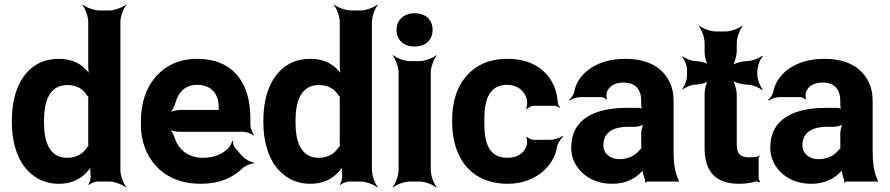

<svg xmlns="http://www.w3.org/2000/svg" viewBox="-20 -796 3901 842"><path d="M367 13 370 15C376 8 397 0 409 0H458C482 0 519 14 532 26L534 24C522 11 508 -26 508 -50V-700C508 -724 522 -761 534 -774L532 -776C519 -764 482 -750 458 -750H417C393 -750 356 -764 343 -776L341 -774C353 -761 367 -724 367 -700V-502C367 -489 369 -472 373 -464L377 -465C373 -474 360 -488 351 -497C324 -522 288 -538 239 -538C206 -538 177 -532 151 -519C73 -479 32 -387 32 -268V-258C32 -179 52 -112 86 -66C118 -24 167 10 238 10C292 10 329 -9 357 -37C367 -47 380 -63 383 -73L380 -74C376 -65 375 -46 377 -32C380 -19 374 5 367 13ZM367 -356V-172C367 -170 367 -156 368 -155L371 -159C370 -160 363 -152 362 -150C345 -123 317 -104 274 -104C195 -104 173 -178 173 -258V-268C173 -348 195 -423 275 -423C318 -423 345 -405 362 -377C363 -376 370 -368 371 -369L368 -373C367 -372 367 -358 367 -356Z M845 -538C807 -538 773 -531 742 -518C655 -479 598 -390 598 -265V-246C598 -211 604 -178 616 -147C651 -55 733 10 860 10C941 10 1001 -16 1042 -57C1054 -69 1081 -80 1093 -79L1094 -83C1081 -84 1054 -98 1043 -111L1012 -146C1005 -154 1001 -169 1002 -177L998 -178C997 -170 989 -153 981 -146C955 -120 918 -104 870 -104C805 -104 762 -140 746 -192C742 -206 730 -226 721 -233L719 -229C728 -223 752 -218 768 -218H1048C1062 -218 1084 -209 1092 -202L1094 -204C1087 -212 1078 -234 1078 -248V-278C1078 -434 1001 -538 845 -538ZM939 -326V-320C939 -317 939 -311 941 -310L943 -312C942 -314 936 -314 933 -314H773C756 -314 729 -308 719 -301L722 -297C732 -305 744 -328 749 -344C761 -389 790 -424 844 -424C905 -424 939 -387 939 -326Z M1470 13 1473 15C1479 8 1500 0 1512 0H1561C1585 0 1622 14 1635 26L1637 24C1625 11 1611 -26 1611 -50V-700C1611 -724 1625 -761 1637 -774L1635 -776C1622 -764 1585 -750 1561 -750H1520C1496 -750 1459 -764 1446 -776L1444 -774C1456 -761 1470 -724 1470 -700V-502C1470 -489 1472 -472 1476 -464L1480 -465C1476 -474 1463 -488 1454 -497C1427 -522 1391 -538 1342 -538C1309 -538 1280 -532 1254 -519C1176 -479 1135 -387 1135 -268V-258C1135 -179 1155 -112 1189 -66C1221 -24 1270 10 1341 10C1395 10 1432 -9 1460 -37C1470 -47 1483 -63 1486 -73L1483 -74C1479 -65 1478 -46 1480 -32C1483 -19 1477 5 1470 13ZM1470 -356V-172C1470 -170 1470 -156 1471 -155L1474 -159C1473 -160 1466 -152 1465 -150C1448 -123 1420 -104 1377 -104C1298 -104 1276 -178 1276 -258V-268C1276 -348 1298 -423 1378 -423C1421 -423 1448 -405 1465 -377C1466 -376 1473 -368 1474 -369L1471 -373C1470 -372 1470 -358 1470 -356Z M1869 -50V-478C1869 -502 1883 -539 1895 -552L1893 -554C1880 -542 1843 -528 1819 -528H1778C1754 -528 1717 -542 1704 -554L1702 -552C1714 -539 1728 -502 1728 -478V-50C1728 -26 1714 11 1702 24L1704 26C1717 14 1754 0 1778 0H1819C1843 0 1880 14 1893 26L1895 24C1883 11 1869 -26 1869 -50ZM1798 -592C1845 -592 1877 -619 1877 -665C1877 -711 1845 -738 1798 -738C1752 -738 1719 -709 1719 -665C1719 -619 1752 -592 1798 -592Z M2104 -257V-271C2104 -353 2122 -424 2204 -424C2249 -424 2281 -398 2291 -359C2293 -349 2292 -326 2287 -320L2291 -318C2295 -324 2311 -332 2321 -332H2410C2418 -332 2429 -327 2434 -323L2436 -326C2432 -330 2426 -339 2426 -347C2424 -372 2419 -396 2410 -418C2378 -491 2310 -538 2206 -538C2165 -538 2130 -531 2100 -518C2014 -479 1963 -393 1963 -271V-257C1963 -220 1968 -185 1978 -153C2008 -57 2082 10 2207 10C2272 10 2326 -13 2362 -45C2390 -70 2416 -106 2423 -152C2426 -168 2440 -189 2449 -197L2447 -200C2437 -192 2412 -183 2395 -183H2319C2310 -183 2295 -190 2292 -196L2288 -194C2292 -188 2293 -168 2290 -159C2279 -124 2249 -104 2205 -104C2121 -104 2104 -174 2104 -257Z M2934 -128V-352C2934 -383 2929 -410 2918 -433C2887 -501 2820 -538 2722 -538C2653 -538 2597 -519 2558 -488C2531 -467 2507 -436 2499 -397C2497 -382 2485 -365 2476 -358L2479 -355C2487 -362 2509 -370 2524 -370H2617C2625 -370 2636 -364 2639 -359L2642 -361C2639 -366 2639 -383 2641 -390C2650 -419 2678 -434 2714 -434C2767 -434 2792 -404 2792 -353V-338C2792 -331 2794 -318 2798 -314L2801 -317C2797 -321 2784 -323 2777 -323H2729C2595 -323 2485 -279 2485 -148C2485 -125 2490 -104 2499 -85C2526 -30 2584 10 2665 10C2722 10 2763 -11 2791 -40C2795 -44 2801 -50 2802 -54L2798 -55C2797 -51 2799 -43 2800 -37C2802 -26 2805 -16 2809 -7C2810 -5 2809 1 2808 3L2811 5C2812 3 2816 0 2819 0H2951C2953 0 2955 2 2956 3L2958 1C2957 0 2955 -2 2955 -4C2955 -5 2957 -7 2957 -7L2954 -10C2940 -43 2934 -80 2934 -128ZM2626 -159C2626 -218 2673 -240 2734 -240H2763C2777 -240 2801 -246 2808 -253L2805 -256C2798 -249 2792 -225 2792 -211V-162C2792 -159 2792 -145 2794 -143L2797 -146C2795 -148 2787 -141 2785 -138C2767 -115 2736 -98 2696 -98C2657 -98 2626 -122 2626 -159Z M3221 10C3250 10 3273 6 3295 0C3300 -1 3309 1 3312 4L3314 1C3311 -2 3307 -11 3307 -16V-104C3307 -107 3310 -110 3312 -112L3309 -115C3307 -113 3304 -109 3301 -109C3290 -107 3278 -106 3265 -106C3226 -106 3211 -122 3211 -161V-380C3211 -401 3201 -438 3190 -449L3187 -446C3198 -435 3235 -425 3256 -425C3277 -425 3311 -412 3322 -401L3325 -404C3314 -415 3301 -449 3301 -470V-483C3301 -504 3314 -538 3325 -549L3322 -552C3311 -541 3277 -528 3256 -528C3235 -528 3198 -518 3187 -507L3190 -504C3201 -515 3211 -552 3211 -573V-608C3211 -632 3225 -669 3237 -682L3235 -684C3222 -672 3185 -658 3161 -658H3120C3096 -658 3059 -672 3046 -684L3044 -682C3056 -669 3070 -632 3070 -608V-567C3070 -548 3078 -517 3088 -507L3091 -510C3081 -520 3050 -528 3032 -528C3013 -528 2985 -539 2975 -549L2972 -546C2982 -536 2993 -508 2993 -490V-464C2993 -445 2982 -417 2972 -407L2975 -404C2985 -414 3013 -425 3032 -425C3050 -425 3081 -433 3091 -443L3088 -446C3078 -436 3070 -405 3070 -387V-146C3070 -43 3119 10 3221 10Z M3807 -128V-352C3807 -383 3802 -410 3791 -433C3760 -501 3693 -538 3595 -538C3526 -538 3470 -519 3431 -488C3404 -467 3380 -436 3372 -397C3370 -382 3358 -365 3349 -358L3352 -355C3360 -362 3382 -370 3397 -370H3490C3498 -370 3509 -364 3512 -359L3515 -361C3512 -366 3512 -383 3514 -390C3523 -419 3551 -434 3587 -434C3640 -434 3665 -404 3665 -353V-338C3665 -331 3667 -318 3671 -314L3674 -317C3670 -321 3657 -323 3650 -323H3602C3468 -323 3358 -279 3358 -148C3358 -125 3363 -104 3372 -85C3399 -30 3457 10 3538 10C3595 10 3636 -11 3664 -40C3668 -44 3674 -50 3675 -54L3671 -55C3670 -51 3672 -43 3673 -37C3675 -26 3678 -16 3682 -7C3683 -5 3682 1 3681 3L3684 5C3685 3 3689 0 3692 0H3824C3826 0 3828 2 3829 3L3831 1C3830 0 3828 -2 3828 -4C3828 -5 3830 -7 3830 -7L3827 -10C3813 -43 3807 -80 3807 -128ZM3499 -159C3499 -218 3546 -240 3607 -240H3636C3650 -240 3674 -246 3681 -253L3678 -256C3671 -249 3665 -225 3665 -211V-162C3665 -159 3665 -145 3667 -143L3670 -146C3668 -148 3660 -141 3658 -138C3640 -115 3609 -98 3569 -98C3530 -98 3499 -122 3499 -159Z"/></svg>

Font: Asimov
Style: Edge
Weight: 500
Designer: Google
Version: Version 2.000980: 2014